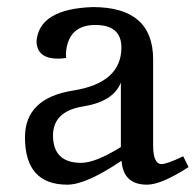

<svg xmlns="http://www.w3.org/2000/svg" viewBox="-20 -499 540 529"><path d="M203.6 -50.3Q242.7 -50.3 313 -93.8V-271.5Q292.5 -219.2 209.2 -205.8Q126 -192.4 126 -125.5Q126.5 -50.3 203.6 -50.3ZM385.3 9.8Q319.3 9.8 314.9 -56.2Q217.3 9.8 165.5 9.8Q48.8 9.8 48.8 -120.6Q48.8 -228.5 181.4 -249.5Q314 -270.5 314.5 -367.7Q314.5 -430.2 242.7 -430.2Q167.5 -430.2 161.6 -352.5Q161.6 -343.3 162.6 -339.4Q149.9 -337.4 140.1 -337.4Q82 -337.4 80.6 -384.8Q87.4 -474.6 235.8 -479.5Q401.9 -479.5 401.9 -335.4V-98.6Q401.9 -46.9 425.3 -46.9Q440.9 -47.4 484.9 -68.4L499.5 -38.6Q424.3 9.8 385.3 9.8Z"/></svg>

Font: Almanac
Style: Regular
Weight: 400
Designer: Eden's Almanac
Version: Version 3.501;March 28, 2021;FontCreator 13.0.0.2683 64-bit